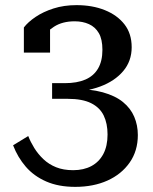

<svg xmlns="http://www.w3.org/2000/svg" viewBox="-20 -638 595 748"><path d="M259 -292 283 -272V-301L242 -280Q314 -280 370.5 -301Q427 -322 460 -361Q493 -400 493 -454Q493 -507 465 -543Q437 -579 388.5 -598.5Q340 -618 278 -618Q229 -618 188.5 -605Q148 -592 118.5 -572Q89 -552 73 -531V-433H175V-542Q166 -541 159.5 -535.5Q153 -530 148.5 -522Q144 -514 141.5 -504Q139 -494 138 -483Q158 -513 190.5 -534Q223 -555 271 -555Q302 -555 326.5 -544Q351 -533 365 -509Q379 -485 379 -444Q379 -400 362 -371Q345 -342 312.5 -328Q280 -314 232 -314H183V-253H244Q301 -253 335 -236Q369 -219 384 -188Q399 -157 399 -114Q399 -69 382.5 -38Q366 -7 336 9Q306 25 265 25Q227 25 198.5 13.5Q170 2 149 -18Q128 -38 113.5 -61.5Q99 -85 90 -108L31 -72Q49 -25 80.5 11.5Q112 48 160 69Q208 90 273 90Q344 90 398.5 65.5Q453 41 485 -4.5Q517 -50 517 -112Q517 -150 503 -183Q489 -216 459 -240.5Q429 -265 380 -278.5Q331 -292 259 -292Z"/></svg>

Font: Roboto Serif 28pt Condensed Medium
Style: Regular
Weight: 500
Width: 3
Designer: Greg Gazdowicz
Foundry: Commercial Type
Version: Version 1.008